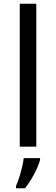

<svg xmlns="http://www.w3.org/2000/svg" viewBox="-20 -780 298 1021"><path d="M173 0H85V-760H173ZM193 70Q189 88 176.5 115.5Q164 143 147.5 171Q131 199 113 221H65V209Q73 192 81.5 165.5Q90 139 97 110.5Q104 82 106 61H193Z"/></svg>

Font: Noto Sans Old Turkic
Style: Regular
Weight: 400
Designer: Monotype Design Team
Foundry: Monotype Imaging Inc.
Version: Version 2.003; ttfautohint (v1.8.4.7-5d5b)